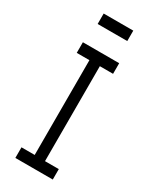

<svg xmlns="http://www.w3.org/2000/svg" viewBox="-203 -840 719 893"><g transform="rotate(30 156.5 -393.5)"><path d="M51 0V-57H122V-566H54V-623H249V-566H178V-56H252V0ZM71 -731V-787H230V-731Z"/></g></svg>

Font: Inconsolata ExtraCondensed Thin
Style: Regular
Weight: 100
Width: 2
Monospace: yes
Designer: Raph Levien, Cyreal, Brenton Simpson
Foundry: Raph Levien, Cyreal, Google
Version: Version 3.100; ttfautohint (v1.8.4.7-5d5b)